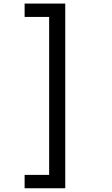

<svg xmlns="http://www.w3.org/2000/svg" viewBox="-20 -824 610 1049"><path d="M114.5 131.5H248.5V-731.5H114.5V-804.5H336.5V204.5H114.5Z"/></svg>

Font: League Mono Narrow
Style: Regular
Weight: 400
Width: 3
Designer: Tyler Finck
Foundry: The League of Moveable Type / Tyler Finck
Version: Version 2.210